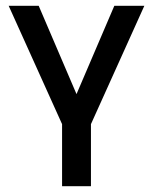

<svg xmlns="http://www.w3.org/2000/svg" viewBox="-20 -645 530 665"><path d="M227 -277 376 -625H480L295 -215V0H195V-215L10 -625H114L263 -277Z"/></svg>

Font: Changa ExtraLight
Style: Regular
Weight: 400
Version: Version 3.002; ttfautohint (v1.8.2)